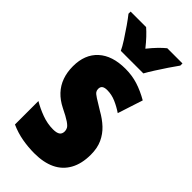

<svg xmlns="http://www.w3.org/2000/svg" viewBox="-245 -821 885 885"><g transform="rotate(45 198.0 -378.0)"><path d="M372 -170Q372 -111 349.5 -70.5Q327 -30 285 -10Q243 10 183 10Q143 10 103.5 3Q64 -4 26 -21V-174Q56 -156 92.5 -142.5Q129 -129 166 -129Q189 -129 200 -136.5Q211 -144 211 -161Q211 -170 206.5 -179Q202 -188 184.5 -200Q167 -212 128 -231Q94 -248 71 -272.5Q48 -297 36.5 -329Q25 -361 25 -400Q25 -477 72 -520Q119 -563 205 -563Q248 -563 286 -551Q324 -539 364 -516L324 -393Q299 -410 271.5 -422Q244 -434 215 -434Q198 -434 189.5 -428Q181 -422 181 -408Q181 -399 185.5 -392Q190 -385 207 -374Q224 -363 259 -342Q293 -323 318 -299.5Q343 -276 357.5 -244.5Q372 -213 372 -170ZM131 -606Q123 -624 105 -652Q87 -680 67.5 -708Q48 -736 35 -752V-766H136Q151 -753 168 -735Q185 -717 204 -693Q224 -718 241.5 -736Q259 -754 274 -766H373V-752Q359 -733 341 -706Q323 -679 306 -652.5Q289 -626 278 -606Z"/></g></svg>

Font: Noto Sans Khmer ExtraCondensed Black
Style: Regular
Weight: 900
Width: 2
Designer: Danh Hong and the Monotype Design Team
Foundry: Monotype Imaging Inc.
Version: Version 2.004